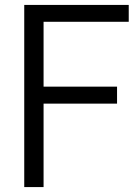

<svg xmlns="http://www.w3.org/2000/svg" viewBox="-20 -760 559 780"><path d="M78.5 0V-740H503V-671.5H157V-408H455.5V-339H157V0Z"/></svg>

Font: Encode Sans SmCnd
Style: Regular
Weight: 400
Width: 4
Designer: Multiple Designers
Foundry: Impallari Type
Version: Version 3.002; ttfautohint (v1.8.3) -l 8 -r 50 -G 200 -x 14 